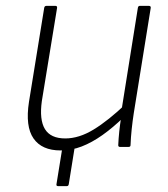

<svg xmlns="http://www.w3.org/2000/svg" viewBox="-20 -502 574 656"><path d="M179 134Q176 134 174 132.5Q172 131 173 127L194 -3L237 -10L215 127Q214 134 208 134ZM187 12Q123 12 94.5 -29Q66 -70 79 -154L131 -475Q132 -482 139 -482H169Q176 -482 175 -475L123 -157Q114 -93 133.5 -61Q153 -29 203 -29Q250 -29 300 -59.5Q350 -90 411 -148L403 -102Q366 -66 330 -40.5Q294 -15 259 -1.5Q224 12 187 12ZM390 0Q384 0 384 -6Q385 -29 387.5 -53Q390 -77 394 -102L395 -124L451 -475Q452 -482 458 -482H488Q496 -482 495 -475L437 -115Q433 -89 430 -61Q427 -33 426 -6Q426 0 419 0Z"/></svg>

Font: Sofia Sans ExtraLight
Style: Italic
Weight: 250
Italic angle: -9°
Version: Version 4.100-B